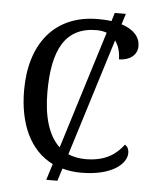

<svg xmlns="http://www.w3.org/2000/svg" viewBox="-56 -807 726 912"><g transform="rotate(5 307.0 -351.0)"><path d="M199 58H252L271 -2C298 6 328 10 361 10C509 10 576 -52 576 -102C576 -122 568 -134 557 -141C523 -96 473 -56 376 -56C344 -56 317 -62 293 -72L467 -630C485 -606 493 -573 493 -542C542 -542 580 -569 580 -612C580 -655 551 -690 491 -709L507 -760H454L442 -720C422 -723 401 -724 378 -724C167 -724 57 -574 57 -358C57 -195 114 -73 223 -19ZM168 -358C168 -558 225 -671 376 -671C394 -671 410 -668 424 -663L249 -101C193 -153 168 -244 168 -358Z"/></g></svg>

Font: Noto Serif
Style: Regular
Weight: 400
Designer: Monotype Design Team
Foundry: Monotype Imaging Inc.
Version: Version 2.015